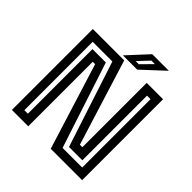

<svg xmlns="http://www.w3.org/2000/svg" viewBox="-221 -1011 1174 1174"><g transform="rotate(45 366.0 -424.0)"><path d="M117.5 -53H148V-611.5H263.5L446 -55H615.5V-646H585V-87H469.5L287.5 -644H117.5ZM62.5 0V-700H334L507 -143.5H528.5V-700H670V0H398.5L224.5 -558H204V0ZM306.5 -716 428.5 -848H572L430 -716ZM386.5 -746.5H413.5L483 -816.5H452.5Z"/></g></svg>

Font: Tourney Thin SemiBold
Style: Regular
Weight: 600
Version: Version 1.015